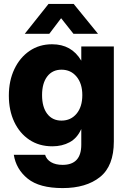

<svg xmlns="http://www.w3.org/2000/svg" viewBox="-20 -754 651 985"><path d="M301.3 210.9Q182.1 210.9 122.3 162.6Q62.5 114.3 50.8 40H211.4Q218.3 64 241.7 77.9Q265.1 91.8 301.3 91.8Q397 91.8 397 -11.7V-91.3H396.5Q376 -45.4 337.4 -24.4Q298.8 -3.4 248.5 -3.4Q180.7 -3.4 130.6 -36.9Q80.6 -70.3 53 -128.9Q25.4 -187.5 25.4 -263.2Q25.4 -339.8 53.7 -399.4Q82 -459 131.8 -492.9Q181.6 -526.9 247.1 -526.9Q347.2 -526.9 396.5 -443.4H397V-515.6H564V-28.3Q564 97.7 492.9 154.3Q421.9 210.9 301.3 210.9ZM295.4 -135.3Q343.3 -135.3 372.8 -170.7Q402.3 -206.1 402.3 -266.1Q402.3 -325.2 372.8 -360.8Q343.3 -396.5 295.4 -396.5Q249 -396.5 222.4 -361.8Q195.8 -327.1 195.8 -266.1Q195.8 -204.6 222.4 -169.9Q249 -135.3 295.4 -135.3ZM232.9 -580.6H107.4V-581.1L229 -733.9H357.9L482.4 -581.1V-580.6H356.9L293.5 -660.6Z"/></svg>

Font: Inter Display ExtraBold
Style: Regular
Weight: 800
Designer: Rasmus Andersson
Foundry: rsms
Version: Version 4.000;git-a52131595